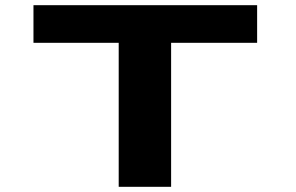

<svg xmlns="http://www.w3.org/2000/svg" viewBox="-20 -720 1140 740"><path d="M437.5 0V-555H109V-700H971V-555H639.5V0Z"/></svg>

Font: Trispace Expanded ExtraBold
Style: Regular
Weight: 800
Width: 7
Designer: Tyler Finck
Foundry: Etcetera Type Company
Version: Version 1.210; ttfautohint (v1.8.3)